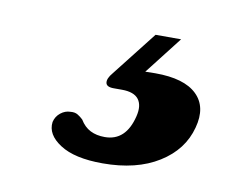

<svg xmlns="http://www.w3.org/2000/svg" viewBox="-41 -55 386 328"><g transform="rotate(10 152.0 109.0)"><path d="M205.5 -6.6H249.8L189.9 70.4L161.9 63Q173.4 60.6 185.9 59.4Q198.4 58.2 216.7 58.2Q266.9 58.2 288.7 79.4Q310.5 100.5 300.4 137.6Q289.9 177.5 251.5 201.4Q213.1 225.4 154.4 225.4Q105.6 225.4 80.4 209Q55.1 192.7 58.1 170.6Q60.4 160.7 68.2 154.5Q76 148.3 85.1 148.2Q92.8 147.4 97.9 150.5Q103 153.6 107.2 157.7Q114.4 169.7 125.1 175.1Q135.7 180.5 150.2 180.5Q186.7 180.5 197.5 136.3Q202.3 117.1 194.3 106.4Q186.3 95.8 165.2 95.8H150.9Q138.2 95.8 137.1 88.5Q136 81.2 144.7 71Z"/></g></svg>

Font: Fraunces Wonky
Style: Italic
Weight: 900
Italic angle: -16°
Version: Version 1.000;[b76b70a41]